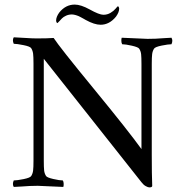

<svg xmlns="http://www.w3.org/2000/svg" viewBox="-20 -812 798 837"><path d="M305.7 -792Q332.5 -792 370.6 -771Q412.6 -747.6 430.7 -747.6Q447.8 -747.6 461.7 -755.9Q475.6 -764.2 483.9 -774.2Q492.2 -784.2 493.7 -784.7Q496.1 -784.7 497.8 -781Q499.5 -777.3 499.5 -774.4Q499.5 -758.8 485.8 -739.7Q457 -704.1 418.5 -704.1Q391.6 -704.1 353.5 -725.1Q352.1 -726.1 345.9 -729.5Q339.8 -732.9 337.9 -733.9Q335.9 -734.9 330.6 -737.8Q325.2 -740.7 322.8 -741.7Q320.3 -742.7 315.7 -744.4Q311 -746.1 307.9 -746.8Q304.7 -747.6 300.8 -748.3Q296.9 -749 293.5 -749Q279.8 -749 268.1 -743.7Q256.3 -738.3 250 -731.7Q243.7 -725.1 238 -718.8Q232.4 -712.4 230.5 -711.4Q228 -711.4 226.3 -715.3Q224.6 -719.2 224.6 -722.2Q224.6 -738.3 238.3 -757.3Q266.1 -792 305.7 -792ZM139.6 -644.5Q186.5 -644.5 213.9 -646.5Q238.3 -608.4 389.6 -424.1Q541 -239.7 596.7 -162.1V-218.8V-532.2Q596.7 -562.5 595.2 -575.7Q593.8 -588.9 586.9 -599.6Q583 -606.4 554.9 -612.8Q526.9 -619.1 512.7 -619.1Q509.3 -624 509 -633.8Q508.8 -643.6 510.7 -647.5Q608.4 -642.6 623 -642.6Q643.1 -642.6 658.4 -643.3Q673.8 -644 692.4 -645.5Q710.9 -647 727.5 -647.5Q734.9 -635.3 727.5 -619.1Q713.9 -619.1 684.8 -613.3Q655.8 -607.4 651.4 -599.6Q645 -589.4 643.3 -576.2Q641.6 -563 641.6 -533.2V-135.7Q641.6 -51.8 643.6 -1Q642.6 4.9 630.9 4.9Q625.5 4.9 615.5 -0.5Q605.5 -5.9 596.7 -17.6L170.9 -555.7V-112.3Q170.9 -82 172.4 -68.8Q173.8 -55.7 180.7 -44.9Q184.6 -38.1 212.2 -31.7Q239.7 -25.4 253.9 -25.4Q257.3 -20.5 257.6 -10.7Q257.8 -1 255.9 2.9Q158.2 -2 144.5 -2Q124.5 -2 109.1 -1.2Q93.8 -0.5 75.2 1Q56.6 2.4 40 2.9Q32.7 -9.3 40 -25.4Q53.7 -25.4 82.8 -31.2Q111.8 -37.1 116.2 -44.9Q122.6 -55.2 124.3 -68.4Q126 -81.5 126 -111.3V-535.2Q126 -564.9 124.3 -578.1Q122.6 -591.3 116.2 -601.6Q111.8 -609.4 82.8 -615.2Q53.7 -621.1 40 -621.1Q32.7 -637.2 40 -649.4Q55.7 -648.9 88.4 -646.7Q121.1 -644.5 139.6 -644.5Z"/></svg>

Font: Amiri
Style: Regular
Weight: 400
Designer: Khaled Hosny
Version: Version 000.108